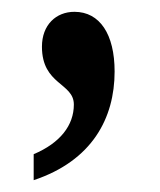

<svg xmlns="http://www.w3.org/2000/svg" viewBox="-20 -151 271 325"><path d="M37 110V154C136 121 174 49 174 -30C174 -93 149 -131 106 -131C75 -131 51 -109 51 -72C51 -7 105 -11 105 26C105 61 82 91 37 110Z"/></svg>

Font: Noto Serif Hebrew ExtraCondensed SemiBold
Style: Regular
Weight: 600
Width: 2
Designer: Monotype Design Team
Foundry: Monotype Imaging Inc.
Version: Version 2.004